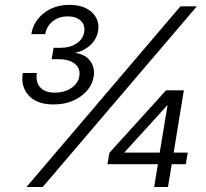

<svg xmlns="http://www.w3.org/2000/svg" viewBox="-20 -753 828 773"><path d="M195.3 -332.5Q128.4 -332.5 95.5 -368.9Q62.5 -405.3 71.8 -459H128.4Q122.6 -422.9 141.8 -401.4Q161.1 -379.9 200.7 -379.9Q238.3 -379.9 266.4 -398.2Q294.4 -416.5 299.3 -445.8Q304.7 -476.1 282.2 -495.4Q259.8 -514.6 216.3 -514.6H188L195.8 -560.5H223.6Q261.7 -560.5 287.8 -577.9Q314 -595.2 318.8 -623Q323.7 -651.4 305.4 -669.2Q287.1 -687 253.4 -687Q217.8 -687 192.6 -667.5Q167.5 -647.9 162.1 -615.7H106Q114.7 -667.5 157 -700.4Q199.2 -733.4 259.3 -733.4Q318.4 -733.4 350.3 -703.1Q382.3 -672.9 375 -628.4Q369.6 -595.7 344.5 -572Q319.3 -548.3 283.2 -540.5V-540Q325.2 -533.7 344.2 -506.1Q363.3 -478.5 356.9 -443.4Q349.1 -397 304.4 -364.7Q259.8 -332.5 195.3 -332.5ZM86.4 0 706.5 -727.5H772.5L151.9 0ZM412.6 -91.8 420.4 -137.7 648.4 -389.2H720.2L679.2 -138.7H735.8L728 -91.8H671.4L656.2 0H600.6L615.7 -91.8ZM623 -138.7 654.8 -330.6 481 -139.6 480.5 -138.7Z"/></svg>

Font: Inter Display Light
Style: Italic
Weight: 300
Italic angle: -9.39999°
Designer: Rasmus Andersson
Foundry: rsms
Version: Version 4.000;git-a52131595